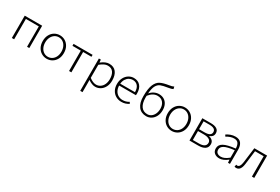

<svg xmlns="http://www.w3.org/2000/svg" viewBox="112 -2246 5726 3928"><g transform="rotate(30 2974.5 -282.0)"><path d="M112 -527H524V0H471V-481H166V0H112Z M690 -263Q690 -348 724 -411Q758 -474 815 -507.5Q872 -541 939 -541Q1007 -541 1064 -507.5Q1121 -474 1155 -411Q1189 -348 1189 -263Q1189 -179 1155 -116.5Q1121 -54 1064 -20.5Q1007 13 939 13Q872 13 815 -20.5Q758 -54 724 -116.5Q690 -179 690 -263ZM1131 -263Q1131 -330 1106 -382.5Q1081 -435 1037.5 -464.5Q994 -494 939 -494Q885 -494 841.5 -464.5Q798 -435 773 -382.5Q748 -330 748 -263Q748 -196 773 -144Q798 -92 841.5 -63Q885 -34 939 -34Q994 -34 1038 -63Q1082 -92 1106.5 -144Q1131 -196 1131 -263Z M1463 -481H1266V-527H1715V-481H1518V0H1463Z M1864 -527H1910L1915 -462H1919Q2018 -541 2105 -541Q2214 -541 2270 -469Q2326 -397 2326 -271Q2326 -185 2293 -120.5Q2260 -56 2204.5 -21.5Q2149 13 2083 13Q2008 13 1917 -51L1918 45V237H1864ZM2270 -271Q2270 -373 2228 -433Q2186 -493 2096 -493Q2056 -493 2012.5 -472Q1969 -451 1918 -409V-101Q1961 -67 2002 -50.5Q2043 -34 2078 -34Q2133 -34 2177 -64Q2221 -94 2245.5 -148Q2270 -202 2270 -271Z M2444 -263Q2444 -346 2478 -409.5Q2512 -473 2567.5 -507Q2623 -541 2686 -541Q2785 -541 2841.5 -476.5Q2898 -412 2898 -296Q2898 -268 2896 -255H2499Q2501 -185 2529 -134.5Q2557 -84 2603.5 -58Q2650 -32 2706 -32Q2788 -32 2854 -75L2876 -39Q2836 -14 2795.5 -0.5Q2755 13 2701 13Q2630 13 2571 -20.5Q2512 -54 2478 -116.5Q2444 -179 2444 -263ZM2848 -299Q2848 -394 2804.5 -444.5Q2761 -495 2686 -495Q2644 -495 2604 -474Q2564 -453 2535 -408.5Q2506 -364 2500 -299Z M3037 -315Q3037 -496 3077 -589Q3117 -682 3186.5 -717Q3256 -752 3380 -771Q3422 -777 3440.5 -782.5Q3459 -788 3487 -801L3499 -748Q3478 -737 3455.5 -730.5Q3433 -724 3393 -718Q3280 -701 3224.5 -679Q3169 -657 3135.5 -596.5Q3102 -536 3093 -411Q3134 -460 3187.5 -486Q3241 -512 3297 -512Q3366 -512 3417 -481.5Q3468 -451 3496 -394.5Q3524 -338 3524 -263Q3524 -181 3492.5 -118Q3461 -55 3407 -21Q3353 13 3290 13Q3169 13 3103 -72Q3037 -157 3037 -315ZM3290 -34Q3340 -34 3380.5 -63Q3421 -92 3444.5 -144.5Q3468 -197 3468 -263Q3468 -354 3420.5 -410.5Q3373 -467 3287 -467Q3181 -467 3091 -355L3090 -309Q3090 -179 3141 -106.5Q3192 -34 3290 -34Z M3643 -263Q3643 -348 3677 -411Q3711 -474 3768 -507.5Q3825 -541 3892 -541Q3960 -541 4017 -507.5Q4074 -474 4108 -411Q4142 -348 4142 -263Q4142 -179 4108 -116.5Q4074 -54 4017 -20.5Q3960 13 3892 13Q3825 13 3768 -20.5Q3711 -54 3677 -116.5Q3643 -179 3643 -263ZM4084 -263Q4084 -330 4059 -382.5Q4034 -435 3990.5 -464.5Q3947 -494 3892 -494Q3838 -494 3794.5 -464.5Q3751 -435 3726 -382.5Q3701 -330 3701 -263Q3701 -196 3726 -144Q3751 -92 3794.5 -63Q3838 -34 3892 -34Q3947 -34 3991 -63Q4035 -92 4059.5 -144Q4084 -196 4084 -263Z M4308 -527H4510Q4601 -527 4651.5 -495Q4702 -463 4702 -397Q4702 -351 4676.5 -322.5Q4651 -294 4610 -282V-279Q4661 -267 4693.5 -235.5Q4726 -204 4726 -150Q4726 -75 4670 -37.5Q4614 0 4515 0H4308ZM4646 -392Q4646 -485 4498 -485H4362V-299H4488Q4571 -299 4608.5 -323Q4646 -347 4646 -392ZM4670 -153Q4670 -202 4625 -228.5Q4580 -255 4496 -255H4362V-44H4503Q4586 -44 4628 -71.5Q4670 -99 4670 -153Z M4854 -132Q4854 -218 4938.5 -264.5Q5023 -311 5210 -331Q5211 -397 5183.5 -445.5Q5156 -494 5080 -494Q4996 -494 4904 -435L4880 -472Q4918 -500 4973 -520.5Q5028 -541 5087 -541Q5180 -541 5222 -485Q5264 -429 5264 -335V0H5218L5213 -69H5210Q5105 13 5015 13Q4945 13 4899.5 -24.5Q4854 -62 4854 -132ZM5210 -116V-291Q5047 -273 4978 -236Q4909 -199 4909 -135Q4909 -83 4941.5 -58Q4974 -33 5025 -33Q5070 -33 5113 -53Q5156 -73 5210 -116Z M5373 2 5384 -50Q5402 -44 5408 -44Q5474 -44 5490 -168L5536 -527H5838V0H5783V-481H5579L5539 -158Q5518 9 5415 9Q5391 9 5373 2Z"/></g></svg>

Font: Nebula Sans Light
Style: Regular
Weight: 300
Designer: Paul D. Hunt for Adobe (as Source Sans)
Foundry: Nebula Entertainment & Broadcasting LLC
Version: Version 1.010